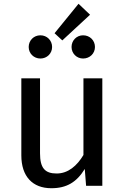

<svg xmlns="http://www.w3.org/2000/svg" viewBox="-20 -984 661 1017"><path d="M396 -964 269 -808 310 -770 457 -906ZM194 -797C159 -797 132 -770 132 -735C132 -701 159 -674 194 -674C229 -674 256 -701 256 -735C256 -770 229 -797 194 -797ZM420 -797C386 -797 359 -770 359 -735C359 -701 386 -674 420 -674C456 -674 483 -701 483 -735C483 -770 456 -797 420 -797ZM522 -569H422V-163C388 -106 341 -65 280 -65C218 -65 192 -94 192 -172V-569H93V-161C93 -50 152 13 252 13C333 13 386 -19 429 -89L436 0H522Z"/></svg>

Font: Glow Sans SC Normal Medium
Style: Regular
Weight: 600
Designer: Ryoko NISHIZUKA (kana, bopomofo & ideographs); Paul D. Hunt (Latin, Greek & Cyrillic); Sandoll Communications, Soo-young
Version: Version 0.93